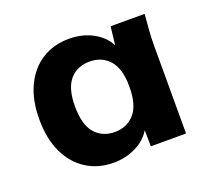

<svg xmlns="http://www.w3.org/2000/svg" viewBox="-96 -637 840 769"><g transform="rotate(-20 323.5 -253.0)"><path d="M267 11Q201 11 151 -21Q101 -53 73 -112Q45 -171 45 -254Q45 -336 73 -395Q101 -454 151 -485.5Q201 -517 267 -517Q322 -517 366.5 -493.5Q411 -470 432 -429L441 -507H586Q583 -474 580.5 -440.5Q578 -407 578 -375V0H428L427 -69Q405 -32 361.5 -10.5Q318 11 267 11ZM313 -103Q365 -103 397 -139.5Q429 -176 429 -254Q429 -331 397 -367Q365 -403 313 -403Q260 -403 228.5 -367Q197 -331 197 -254Q197 -176 228.5 -139.5Q260 -103 313 -103Z"/></g></svg>

Font: Mulish ExtraBold
Style: Regular
Weight: 800
Designer: Vernon Adams
Foundry: Vernon Adams
Version: Version 3.603; ttfautohint (v1.8.3)